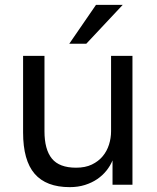

<svg xmlns="http://www.w3.org/2000/svg" viewBox="-20 -760 645 790"><path d="M267 10Q301 10 329.5 1Q358 -8 380 -23Q402 -38 418 -58Q434 -78 443 -100V0H525V-530H437V-220Q437 -192 428.5 -165Q420 -138 402.5 -117Q385 -96 358 -83Q331 -70 293 -70Q224 -70 193.5 -107.5Q163 -145 163 -220V-530H75V-215Q75 -100 122.5 -45Q170 10 267 10ZM265 -580H335L485 -740H375Z"/></svg>

Font: Golos Text VF
Style: Regular
Weight: 400
Designer: A.Korolkova, Vitaly Kuzmin
Foundry: ParaType Ltd
Version: Version 2.005